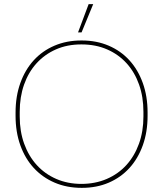

<svg xmlns="http://www.w3.org/2000/svg" viewBox="-20 -900 786 925"><path d="M55 -342Q55 -264 78 -200Q101 -136 143 -90.5Q185 -45 243.5 -20Q302 5 373 5H375Q446 5 504 -20Q562 -45 603.5 -90.5Q645 -136 668 -200Q691 -264 691 -342V-358Q691 -436 668 -500Q645 -564 603.5 -609.5Q562 -655 503.5 -680Q445 -705 374 -705H372Q301 -705 242.5 -680Q184 -655 142.5 -609.5Q101 -564 78 -500Q55 -436 55 -358ZM75 -339V-361Q75 -433 96 -492.5Q117 -552 156 -595Q195 -638 249.5 -662Q304 -686 371 -686H373Q441 -686 496 -662Q551 -638 590 -595Q629 -552 650 -492.5Q671 -433 671 -361V-339Q671 -267 649.5 -207.5Q628 -148 589 -105Q550 -62 494.5 -38Q439 -14 371 -14H373Q306 -14 251 -38Q196 -62 157 -105Q118 -148 96.5 -207.5Q75 -267 75 -339ZM429 -880H407L356 -744H373Z"/></svg>

Font: Fixel Variable
Style: Regular
Weight: 100
Width: 3
Designer: AlfaBravo + MacPaw
Foundry: Kyrylo Tkachov, Marchela Mozhyna, Serhii Makarenko, Maria Weinstein, Zakhar Kryvoshyya
Version: Version 1.211